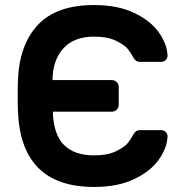

<svg xmlns="http://www.w3.org/2000/svg" viewBox="-20 -730 724 760"><path d="M51 -293C57.7 -91 158 10 352 10C414.7 10 467.7 -0.3 511 -21C554.3 -41.7 586.8 -67.3 608.5 -98C630.2 -128.7 641.7 -158.7 643 -188C643.7 -196 641.3 -202.5 636 -207.5C630.7 -212.5 624 -215 616 -215H535C523 -215 514 -209.3 508 -198C501.3 -185.3 493.8 -173.8 485.5 -163.5C477.2 -153.2 461.8 -142.5 439.5 -131.5C417.2 -120.5 388 -115 352 -115C300.7 -115 261.2 -128.7 233.5 -156C205.8 -183.3 191 -227.3 189 -288H423C430.3 -288 436.7 -290.7 442 -296C447.3 -301.3 450 -307.7 450 -315V-386C450 -393.3 447.3 -399.7 442 -405C436.7 -410.3 430.3 -413 423 -413H188C188 -464.3 202 -505.8 230 -537.5C258 -569.2 298.7 -585 352 -585C388 -585 417.2 -579.5 439.5 -568.5C461.8 -557.5 477.2 -546.8 485.5 -536.5C493.8 -526.2 501.3 -514.7 508 -502C514 -490.7 523 -485 535 -485H616C624 -485 630.7 -487.5 636 -492.5C641.3 -497.5 643.7 -504 643 -512C641.7 -541.3 630.2 -571.3 608.5 -602C586.8 -632.7 554.3 -658.3 511 -679C467.7 -699.7 414.7 -710 352 -710C252.7 -710 178.5 -683.7 129.5 -631C80.5 -578.3 54.3 -505 51 -411C50.3 -394.3 50 -374.7 50 -352C50 -329.3 50.3 -309.7 51 -293Z"/></svg>

Font: Rubik
Style: Regular
Weight: 500
Designer: Hubert & Fischer
Foundry: Hubert & Fischer
Version: Version 1.100